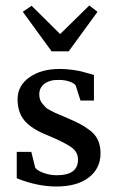

<svg xmlns="http://www.w3.org/2000/svg" viewBox="-20 -671 417 699"><path d="M41 -22V-118H94L108 -61Q115 -50 138.5 -41.5Q162 -33 187 -33Q264 -33 264 -90Q264 -118 239 -135.5Q214 -153 152 -179Q96 -201 70 -231Q44 -261 44 -310Q44 -359 87 -389.5Q130 -420 197 -420Q220 -420 242 -417Q264 -414 276 -411Q288 -408 303.5 -403.5Q319 -399 322 -398V-305H273L256 -359Q252 -367 234.5 -373.5Q217 -380 195 -380Q162 -381 142.5 -366.5Q123 -352 123 -328Q123 -318 125.5 -309.5Q128 -301 134.5 -293.5Q141 -286 145.5 -281Q150 -276 161.5 -270Q173 -264 178 -261.5Q183 -259 199 -252.5Q215 -246 219 -244Q249 -231 267 -222Q285 -213 306 -197.5Q327 -182 336.5 -161Q346 -140 346 -113Q346 -58 303.5 -25Q261 8 185 8Q116 8 41 -22ZM168 -484 63 -628 95 -650 199 -547 305 -651 335 -628 230 -484Z"/></svg>

Font: Aikya Medium
Style: Regular
Weight: 500
Designer: Neelakash Kshetrimayum (Latin subset based on Merriweather by Eben Sorkin)
Foundry: Brand New Type
Version: Version 1.00 b005